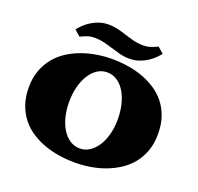

<svg xmlns="http://www.w3.org/2000/svg" viewBox="-157 -1098 1323 1286"><g transform="rotate(20 504.5 -454.5)"><path d="M205.1 -820.8Q217.8 -837.4 237.1 -856.2Q256.3 -875 281.5 -890.9Q306.6 -906.7 337.6 -917.2Q368.7 -927.7 405.3 -927.7Q437.5 -927.7 467 -920.9Q496.6 -914.1 525.9 -904.3Q560.1 -893.1 595 -884Q629.9 -875 668 -875Q695.3 -875 719 -882.8Q742.7 -890.6 768.1 -903.3L810.1 -866.7Q796.9 -850.1 777.8 -831.3Q758.8 -812.5 733.6 -796.6Q708.5 -780.8 677.5 -770.3Q646.5 -759.8 609.9 -759.8Q573.7 -759.8 540.8 -768.3Q507.8 -776.9 474.6 -787.6Q443.8 -797.4 412.4 -804.9Q380.9 -812.5 346.7 -812.5Q319.3 -812.5 295.7 -804.7Q272 -796.9 247.1 -784.2ZM43.9 -350.1Q43.9 -417.5 63.7 -471.2Q83.5 -524.9 117.2 -565.9Q150.9 -606.9 196.3 -636Q241.7 -665 292.7 -683.3Q343.8 -701.7 397.9 -710.2Q452.1 -718.8 503.9 -718.8Q560.5 -718.8 616.9 -710.2Q673.3 -701.7 724.4 -683.3Q775.4 -665 819.3 -636Q863.3 -606.9 895.8 -565.9Q928.2 -524.9 946.5 -471.2Q964.8 -417.5 964.8 -350.1Q964.8 -283.7 945.8 -230.5Q926.8 -177.2 893.6 -136.2Q860.4 -95.2 815.7 -65.9Q771 -36.6 720 -17.6Q668.9 1.5 613.5 10.3Q558.1 19 503.9 19Q449.7 19 394.5 10.7Q339.4 2.4 288.3 -15.6Q237.3 -33.7 192.6 -62.5Q147.9 -91.3 115 -132.3Q82 -173.3 63 -227.3Q43.9 -281.2 43.9 -350.1ZM331.1 -350.1Q331.1 -292.5 343.8 -243.4Q356.4 -194.3 379.4 -158.2Q402.3 -122.1 434.1 -101.6Q465.8 -81.1 503.9 -81.1Q542 -81.1 573.7 -102.1Q605.5 -123 628.7 -159.2Q651.9 -195.3 664.8 -244.4Q677.7 -293.5 677.7 -350.1Q677.7 -407.2 665.5 -457.3Q653.3 -507.3 630.6 -544.2Q607.9 -581.1 575.7 -602.3Q543.5 -623.5 503.9 -623.5Q465.8 -623.5 434.1 -602.3Q402.3 -581.1 379.4 -544.2Q356.4 -507.3 343.8 -457.3Q331.1 -407.2 331.1 -350.1Z"/></g></svg>

Font: Goblin One
Style: Regular
Weight: 400
Designer: Riccardo De Franceschi
Foundry: Sorkin Type Co.
Version: Version 1.001